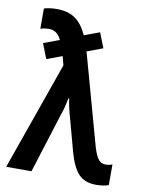

<svg xmlns="http://www.w3.org/2000/svg" viewBox="-87 -827 666 897"><g transform="rotate(10 246.0 -378.5)"><path d="M4 0 185 -513 174 -555 101 -528 73 -599 148 -627Q129 -669 90 -669Q68 -669 49 -663V-759Q76 -767 109 -767Q164 -767 198 -742.5Q232 -718 254 -668L327 -695L355 -624L280 -596L401 -160Q413 -121 426 -106Q439 -91 459 -91Q476 -91 491 -97V1Q466 10 432 10Q377 10 348 -21.5Q319 -53 300 -122L261 -266Q245 -319 238 -366H235Q231 -346 226 -325.5Q221 -305 214 -286L124 0Z"/></g></svg>

Font: Noto Sans Condensed SemiBold
Style: Regular
Weight: 600
Width: 3
Designer: Monotype Design Team
Foundry: Monotype Imaging Inc.
Version: Version 2.013; ttfautohint (v1.8.4.7-5d5b)